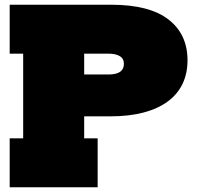

<svg xmlns="http://www.w3.org/2000/svg" viewBox="-20 -792 834 812"><path d="M21 0V-207H78V-565H21V-772H336V-207H393V0ZM273 -300V-477H439Q471.5 -477 487.8 -488.2Q504 -499.5 504 -522Q504 -544.5 486.2 -554.8Q468.5 -565 440 -565H290V-772H450Q611.5 -772 692.2 -709.8Q773 -647.5 773 -537Q773 -481 751.8 -437Q730.5 -393 689 -362.5Q647.5 -332 586.8 -316Q526 -300 447 -300Z"/></svg>

Font: Hepta Slab Black
Style: Regular
Weight: 900
Designer: Michael LaGattuta
Foundry: Michael LaGattuta
Version: Version 1.102